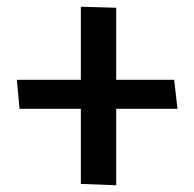

<svg xmlns="http://www.w3.org/2000/svg" viewBox="-20 -554 577 570"><path d="M497 -317H325V-531L220 -534V-317H30L38 -231H220V-8L325 -4V-231H507Z"/></svg>

Font: Catamaran SemiBold
Style: Regular
Weight: 600
Designer: Pria Ravichandran
Version: Version 2.000